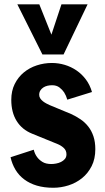

<svg xmlns="http://www.w3.org/2000/svg" viewBox="-20 -864 492 897"><path d="M137.7 -164.6Q142.1 -145.5 152.8 -130.9Q161.6 -118.2 177.7 -107.9Q193.8 -97.7 219.7 -97.7Q229.5 -97.7 241.9 -99.9Q254.4 -102.1 265.1 -107.4Q275.9 -112.8 283.2 -121.3Q290.5 -129.9 290.5 -143.1Q290.5 -161.1 277.8 -172.9Q265.1 -184.6 248 -191.4L130.4 -239.3Q83 -258.3 57.9 -298.6Q32.7 -338.9 32.7 -397.5Q32.7 -439.5 48.8 -471.7Q64.9 -503.9 91.3 -525.6Q117.7 -547.4 151.9 -558.6Q186 -569.8 222.7 -569.8Q252.9 -569.8 282.5 -561Q312 -552.2 337.4 -534.9Q362.8 -517.6 381.6 -492.2Q400.4 -466.8 409.7 -434.1L294.4 -398.4Q289.1 -417 279.8 -432.1Q271.5 -444.8 257.8 -455.3Q244.1 -465.8 223.6 -465.8Q212.4 -465.8 201.7 -463.4Q190.9 -460.9 182.4 -455.3Q173.8 -449.7 168.5 -441.2Q163.1 -432.6 163.1 -420.9Q163.1 -411.6 168.2 -404.1Q173.3 -396.5 180.9 -390.6Q188.5 -384.8 196.8 -380.4Q205.1 -376 211.9 -373L312 -331.5Q335.4 -320.8 356.2 -306.6Q377 -292.5 392.3 -272.9Q407.7 -253.4 416.5 -227.3Q425.3 -201.2 425.3 -167Q425.3 -121.6 408.2 -87.9Q391.1 -54.2 363.3 -31.7Q335.4 -9.3 300.3 2Q265.1 13.2 229 13.2Q186 13.2 152.3 3.2Q118.7 -6.8 93.8 -25.4Q68.8 -43.9 52.7 -70.3Q36.6 -96.7 29.3 -129.4ZM163.6 -843.8 220.2 -702.1 267.1 -843.8H389.2L276.9 -609.4H178.2L61 -843.8Z"/></svg>

Font: Francois One
Style: Regular
Weight: 400
Designer: Vernon Adams
Foundry: vernon adams
Version: Version 1.000